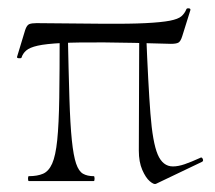

<svg xmlns="http://www.w3.org/2000/svg" viewBox="-20 -446 530 473"><path d="M439 -423Q440 -426 445 -425.5Q450 -425 449 -421L429 -357Q425 -344 419.5 -341Q414 -338 401 -338Q303 -341 237.5 -341.5Q172 -342 132.5 -340Q93 -338 73 -333.5Q53 -329 44.5 -321.5Q36 -314 33 -304Q32 -302 26.5 -302.5Q21 -303 22 -306L42 -372Q46 -384 52 -386.5Q58 -389 70 -389Q169 -388 234 -387.5Q299 -387 338.5 -389Q378 -391 398.5 -395Q419 -399 427 -406Q435 -413 439 -423ZM331 -372Q335 -374 337.5 -370.5Q340 -367 340 -365Q345 -239 350.5 -167Q356 -95 368.5 -65.5Q381 -36 406 -36Q419 -36 435 -41.5Q451 -47 473 -57Q477 -60 479.5 -54.5Q482 -49 477 -47L364 7Q359 9 349 0.5Q339 -8 330.5 -27.5Q322 -47 322 -75L323 -364ZM127 -368 147 -366Q149 -268 151 -203.5Q153 -139 157 -100.5Q161 -62 167.5 -43Q174 -24 184.5 -18Q195 -12 211 -12Q213 -12 213 -6Q213 0 211 0Q190 0 158.5 0Q127 0 97.5 0Q68 0 51 0Q49 0 49 -6Q49 -12 51 -12Q72 -12 86 -18Q100 -24 108.5 -43Q117 -62 121 -101Q125 -140 126 -205Q127 -270 127 -368Z"/></svg>

Font: Cormorant Infant Light
Style: Regular
Weight: 300
Designer: Christian Thalmann (Catharsis Fonts)
Foundry: Catharsis Fonts
Version: Version 4.001